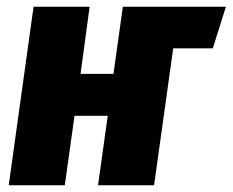

<svg xmlns="http://www.w3.org/2000/svg" viewBox="-20 -552 693 572"><path d="M614 -408H496L439 0H272L301 -207H202L173 0H6L80 -532H247L220 -332H318L346 -532H653Z"/></svg>

Font: Fira Sans Condensed ExtraBold
Style: Italic
Weight: 800
Width: 3
Italic angle: -8°
Designer: bBox Type GmbH & Carrois Corporate GbR & Edenspiekermann AG
Foundry: bBox Type GmbH & Carrois Corporate GbR & Edenspiekermann AG
Version: Version 4.301